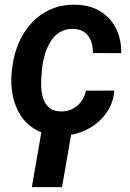

<svg xmlns="http://www.w3.org/2000/svg" viewBox="-20 -558 546 804"><path d="M233.9 -91.3Q261.2 -90.8 283.2 -101.8Q305.2 -112.8 319.8 -132.3Q334.5 -151.9 339.8 -178.2L459 -178.7Q453.6 -120.6 420.2 -77.9Q386.7 -35.2 336.4 -12Q286.1 11.2 230 9.8Q173.3 8.8 133.1 -13.2Q92.8 -35.2 68.1 -72Q43.5 -108.9 33.7 -156.2Q23.9 -203.6 28.8 -254.9L30.8 -271Q36.6 -325.7 56.9 -374.5Q77.1 -423.3 111.3 -460.7Q145.5 -498 192.1 -518.8Q238.8 -539.6 297.4 -538.1Q356.9 -537.1 399.9 -510.7Q442.9 -484.4 465.6 -439.2Q488.3 -394 487.8 -335.4L369.1 -335.9Q369.6 -361.8 361.6 -384.5Q353.5 -407.2 335.7 -421.4Q317.9 -435.5 288.6 -437Q254.4 -438 230.5 -423.1Q206.5 -408.2 191.2 -383.1Q175.8 -357.9 167.5 -328.6Q159.2 -299.3 155.8 -271L154.8 -255.4Q152.3 -231 152.3 -203.1Q152.3 -175.3 159.4 -150.1Q166.5 -125 184.1 -108.6Q201.7 -92.3 233.9 -91.3ZM286.1 -41.5 239.7 225.6H113.3L159.7 -41.5Z"/></svg>

Font: Roboto SemiBold
Style: Italic
Weight: 600
Designer: Christian Robertson
Foundry: Google
Version: Version 3.009; 2024